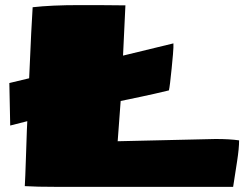

<svg xmlns="http://www.w3.org/2000/svg" viewBox="-20 -729 985 752"><path d="M893.1 2.9H204.6Q122.1 2.9 77.1 0Q78.6 -19.5 82.3 -132.6Q85.9 -245.6 86.9 -254.4L20 -237.3L16.6 -403.8Q41.5 -409.7 94.2 -422.4Q103.5 -639.6 107.9 -700.7Q181.6 -709 290.8 -709Q399.9 -709 471.2 -708L461.9 -511.2Q630.9 -552.2 659.2 -559.1V-542.5Q659.2 -530.3 652.3 -460.9Q645.5 -391.6 641.6 -375Q581.5 -360.4 533 -350.3Q484.4 -340.3 452.6 -333.5Q451.2 -313.5 447.3 -262Q443.4 -210.4 440.9 -175.8L824.2 -184.6Q880.9 -184.6 916.5 -179.2Q916.5 -147.9 908.7 -97.7Z"/></svg>

Font: Seymour One
Style: Book
Weight: 400
Designer: vernon adams
Foundry: vernon adams
Version: Version 1.000; ttfautohint (v0.93) -l 8 -r 50 -G 200 -x 0 -w